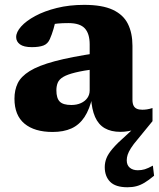

<svg xmlns="http://www.w3.org/2000/svg" viewBox="-20 -530 654 790"><path d="M607.5 -31.5 547 42.5Q528.5 64 518.8 79.5Q509 95 505.2 106.8Q501.5 118.5 501.5 129.5Q501.5 149.5 514 160Q526.5 170.5 547 170.5Q562.5 170.5 575.8 166.5Q589 162.5 609 151.5L614 193Q592.5 211 575 221.5Q557.5 232 541 236.2Q524.5 240.5 504.5 240.5Q455.5 240.5 433.2 218Q411 195.5 411 157.5Q411 139 418 121Q425 103 444 80.8Q463 58.5 499 27L533.5 -5L538.5 2.5Q523 7 507.2 9.8Q491.5 12.5 475.5 12.5Q437 12.5 411 -2.5Q385 -17.5 371.2 -48.8Q357.5 -80 354.5 -128.5L360.5 -133Q349 -80.5 327.5 -48.2Q306 -16 273.8 -1.5Q241.5 13 196.5 13Q122 13 80.8 -21.2Q39.5 -55.5 39.5 -124Q39.5 -159.5 52.8 -187.2Q66 -215 102 -237.5Q138 -260 205.2 -278Q272.5 -296 380.5 -312L375 -246.5Q322 -239.5 289.5 -231.5Q257 -223.5 240.2 -213.5Q223.5 -203.5 217.8 -190Q212 -176.5 212 -158.5Q212 -126 225.8 -112Q239.5 -98 273.5 -98Q296 -98 313 -105.8Q330 -113.5 339.5 -127Q349 -140.5 349 -158V-347Q349 -391.5 329 -413.2Q309 -435 261.5 -435Q236 -435 217.8 -433.2Q199.5 -431.5 185.5 -428L213.5 -467.5Q207 -434 200.2 -411Q193.5 -388 185 -369Q176.5 -349.5 158.8 -342.8Q141 -336 111 -336Q78 -336 62.2 -347.5Q46.5 -359 46.5 -377.5Q46.5 -398 67 -421Q87.5 -444 125 -464.2Q162.5 -484.5 213.8 -497.2Q265 -510 326.5 -510Q400.5 -510 444 -489.8Q487.5 -469.5 506.2 -431.8Q525 -394 525 -341.5V-120Q525 -104.5 529.5 -95.5Q534 -86.5 543 -82.5Q552 -78.5 565.5 -78.5Q574.5 -78.5 584.8 -80Q595 -81.5 607.5 -85.5Z"/></svg>

Font: Newsreader 9pt
Style: Bold
Weight: 700
Designer: Hugues Gentile
Foundry: Production Type
Version: Version 1.003